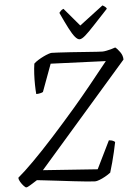

<svg xmlns="http://www.w3.org/2000/svg" viewBox="-65 -993 746 1040"><g transform="rotate(-5 308.5 -473.0)"><path d="M35 0Q31 0 22 -9.5Q13 -19 5 -32Q-3 -45 -3 -56Q31 -84 83 -136Q135 -188 198.5 -258Q262 -328 331 -408Q379 -464 428 -524.5Q477 -585 524 -644L225 -656L170 -507Q166 -504 155 -501.5Q144 -499 133 -499Q131 -521 130.5 -549.5Q130 -578 131.5 -608Q133 -638 137 -664Q146 -673 160.5 -682Q175 -691 190.5 -698.5Q206 -706 218 -710Q230 -714 235 -714Q243 -714 271.5 -712.5Q300 -711 339 -708.5Q378 -706 415.5 -703Q453 -700 479.5 -698.5Q506 -697 510 -697Q519 -697 531.5 -699.5Q544 -702 557.5 -705.5Q571 -709 581 -713Q592 -705 606 -685.5Q620 -666 620 -644L133 -85L429 -64L503 -215Q517 -214 524.5 -210.5Q532 -207 536 -203Q531 -178 524.5 -150Q518 -122 510.5 -94Q503 -66 495 -40Q482 -30 465 -20.5Q448 -11 433 -5.5Q418 0 410 0Q399 0 367 -3Q335 -6 293 -11Q251 -16 209 -21Q167 -26 136 -29.5Q105 -33 96 -34Q75 -21 58.5 -10.5Q42 0 35 0ZM393 -774Q382 -774 368.5 -790Q355 -806 337.5 -840Q320 -874 296 -926Q301 -932 305.5 -937Q310 -942 320 -946L403 -848L532 -946Q540 -942 546.5 -936.5Q553 -931 554 -926Q507 -876 475.5 -842Q444 -808 424.5 -791Q405 -774 393 -774Z"/></g></svg>

Font: Texturina 12pt Thin
Style: Italic
Weight: 250
Italic angle: -11°
Designer: Guillermo Torres Carreño
Foundry: Omnibus-Type
Version: Version 1.002